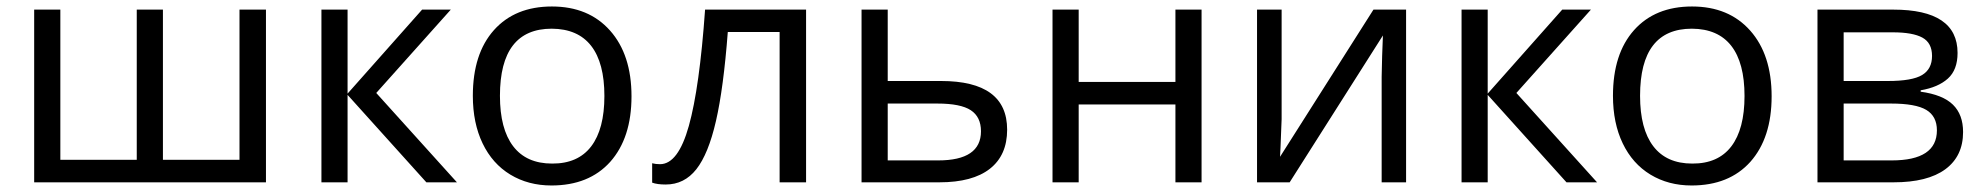

<svg xmlns="http://www.w3.org/2000/svg" viewBox="-20 -565 6135 595"><path d="M484.9 -69.8H722.2V-535.2H804.2V0H85.9V-535.2H167V-69.8H403.8V-535.2H484.9Z M1057.1 0H976.1V-535.2H1057.1V-274.9L1288.1 -535.2H1377L1146 -276.9L1396 0H1301.3L1057.1 -271Z M1689.9 -476.1Q1529.3 -476.1 1529.3 -268.1Q1529.3 -165.5 1570.3 -111.8Q1611.3 -58.1 1690.9 -58.1Q1771 -57.6 1812 -111.3Q1853 -165 1853 -267.6Q1853 -370.1 1812 -422.9Q1771 -475.6 1689.9 -476.1ZM1871.1 -63.5Q1805.2 9.8 1689 9.8Q1617.2 9.8 1561.5 -23.9Q1505.9 -57.6 1475.6 -120.6Q1445.3 -183.6 1445.3 -268.1Q1445.3 -398.4 1510.7 -471.7Q1576.2 -544.9 1690.4 -544.9Q1804.2 -544.9 1870.6 -470.2Q1937 -395.5 1937 -266.6Q1937 -137.7 1871.1 -63.5Z M2478 0H2396V-465.8H2235.4Q2222.2 -292 2198.7 -189.9Q2175.3 -87.9 2137.9 -40.5Q2100.6 6.8 2043 6.8Q2016.6 6.8 2001 1V-59.1Q2011.7 -56.2 2025.4 -56.2Q2081.5 -56.2 2114.7 -174.8Q2147.9 -293.5 2165 -535.2H2478Z M2887.2 -67.9Q3020 -67.9 3020 -158.2Q3020 -202.6 2988.5 -223.4Q2957 -244.1 2884.8 -244.1H2731V-67.9ZM2731 -314H2896Q3101.1 -314 3101.1 -163.1Q3101.1 -84 3047.6 -42Q2994.1 0 2891.1 0H2649.9V-535.2H2731Z M3322.8 -535.2V-311H3622.6V-535.2H3703.6V0H3622.6V-241.2H3322.8V0H3241.7V-535.2Z M3951.7 -535.2V-195.8L3948.2 -106.9L3946.8 -79.1L4236.3 -535.2H4337.4V0H4261.7V-327.1L4263.2 -391.6L4265.6 -455.1L3976.6 0H3875.5V-535.2Z M4590.3 0H4509.3V-535.2H4590.3V-274.9L4821.3 -535.2H4910.2L4679.2 -276.9L4929.2 0H4834.5L4590.3 -271Z M5223.1 -476.1Q5062.5 -476.1 5062.5 -268.1Q5062.5 -165.5 5103.5 -111.8Q5144.5 -58.1 5224.1 -58.1Q5304.2 -57.6 5345.2 -111.3Q5386.2 -165 5386.2 -267.6Q5386.2 -370.1 5345.2 -422.9Q5304.2 -475.6 5223.1 -476.1ZM5404.3 -63.5Q5338.4 9.8 5222.2 9.8Q5150.4 9.8 5094.7 -23.9Q5039.1 -57.6 5008.8 -120.6Q4978.5 -183.6 4978.5 -268.1Q4978.5 -398.4 5043.9 -471.7Q5109.4 -544.9 5223.6 -544.9Q5337.4 -544.9 5403.8 -470.2Q5470.2 -395.5 5470.2 -266.6Q5470.2 -137.7 5404.3 -63.5Z M5846.2 -464.8H5693.4V-314H5830.6Q5905.8 -314 5936.5 -332.5Q5967.3 -351.1 5967.3 -391.6Q5967.3 -432.1 5937.3 -448.5Q5907.2 -464.8 5846.2 -464.8ZM5982.4 -161.1Q5982.4 -204.6 5949.5 -224.4Q5916.5 -244.1 5840.3 -244.1H5693.4V-67.9H5842.3Q5982.4 -67.9 5982.4 -161.1ZM6046.4 -400.9Q6046.4 -348.6 6016.4 -321.5Q5986.3 -294.4 5932.1 -285.2V-280.8Q6000.5 -271.5 6032 -240.7Q6063.5 -210 6063.5 -155.8Q6063.5 -81.1 6008.5 -40.5Q5953.6 0 5848.1 0H5612.3V-535.2H5847.2Q6046.4 -535.2 6046.4 -400.9Z"/></svg>

Font: OpenSans
Style: Regular
Weight: 400
Foundry: Ascender Corporation
Version: Version 1.10